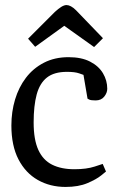

<svg xmlns="http://www.w3.org/2000/svg" viewBox="-20 -730 479 759"><path d="M399 -52Q399 -52 380 -36.5Q361 -21 325.5 -6Q290 9 239 9Q178 9 129.5 -18.5Q81 -46 53 -100Q25 -154 25 -234Q25 -288 39.5 -336.5Q54 -385 82.5 -422.5Q111 -460 153.5 -482Q196 -504 251 -504Q302 -504 336 -486.5Q370 -469 387 -440.5Q404 -412 404 -379Q404 -363 392 -348Q380 -333 358 -333Q339 -333 332.5 -336.5Q326 -340 326 -340L310 -434Q310 -434 293 -440Q276 -446 245 -446Q194 -446 165.5 -423.5Q137 -401 125 -356.5Q113 -312 113 -246Q113 -178 131.5 -137.5Q150 -97 186 -79Q222 -61 274 -61Q322 -61 354 -71.5Q386 -82 386 -82ZM91 -577 197 -683Q211 -696 222.5 -703Q234 -710 243 -710Q251 -710 260.5 -705Q270 -700 281 -689L387 -579L352 -544L234 -628L119 -545Z"/></svg>

Font: Faustina VF Beta
Style: Regular
Weight: 400
Designer: Alfonso Garcia
Foundry: Omnibus-Type
Version: Version 1.006